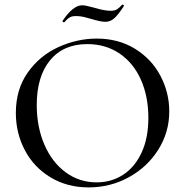

<svg xmlns="http://www.w3.org/2000/svg" viewBox="-20 -804 806 836"><path d="M49 -312Q49 -415 101 -488.5Q153 -562 234.5 -599Q316 -636 401 -636Q496 -636 568 -591.5Q640 -547 678.5 -474Q717 -401 717 -319Q717 -228 669 -152Q621 -76 540.5 -32Q460 12 366 12Q273 12 200.5 -31.5Q128 -75 88.5 -149.5Q49 -224 49 -312ZM626 -291Q626 -384 593.5 -457Q561 -530 500.5 -571Q440 -612 360 -612Q256 -612 198 -541.5Q140 -471 140 -347Q140 -252 173 -175Q206 -98 265.5 -54Q325 -10 401 -10Q465 -10 516 -43Q567 -76 596.5 -139.5Q626 -203 626 -291ZM512 -784H513Q516 -784 518.5 -781.5Q521 -779 519 -777Q493 -737 476 -723Q459 -709 439 -709Q419 -709 379 -721Q375 -722 353.5 -728Q332 -734 310 -734Q294 -734 285 -729Q276 -724 269.5 -717Q263 -710 260 -707H258Q255 -707 253 -709.5Q251 -712 253 -714Q298 -781 338 -781Q352 -781 388 -771Q434 -757 462 -757Q479 -757 489.5 -763.5Q500 -770 512 -784Z"/></svg>

Font: Cormorant Garamond Medium
Style: Regular
Weight: 500
Designer: Christian Thalmann (Catharsis Fonts)
Foundry: Catharsis Fonts
Version: Version 4.000